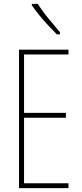

<svg xmlns="http://www.w3.org/2000/svg" viewBox="-20 -970 421 990"><path d="M333 0H78V-714H333V-689H104V-388H320V-363H104V-25H333ZM175 -950Q201 -909 230.5 -874Q260 -839 289 -804V-793H273Q254 -812 230 -837.5Q206 -863 183.5 -890.5Q161 -918 144 -943V-950Z"/></svg>

Font: Noto Sans Thai Looped ExtraCondensed Thin
Style: Regular
Weight: 100
Width: 2
Designer: Sasikarn Vongin, Ben Mitchell
Foundry: The Fontpad Ltd
Version: Version 1.001; ttfautohint (v1.8.4.7-5d5b)